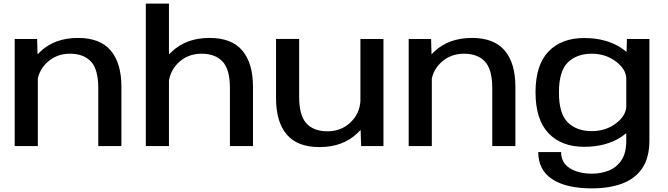

<svg xmlns="http://www.w3.org/2000/svg" viewBox="-20 -805 3679 1058"><path d="M61 0V-590H184.5L187 -505.5Q193.5 -513 201.5 -520Q281 -596 410 -596Q531 -596 590 -526.8Q649 -457.5 649 -326.5V0H521.5V-319.5Q521.5 -422.5 481.2 -465.8Q441 -509 365.5 -509Q288.5 -509 236 -457.5Q199.5 -422 188.5 -373V0Z M783.5 0V-785H911V-505Q918.5 -512.5 926.5 -520Q1006 -596 1135 -596Q1256 -596 1315 -526.8Q1374 -457.5 1374 -326.5V0H1247V-319.5Q1247 -422.5 1206.5 -465.8Q1166 -509 1090.5 -509Q1013.5 -509 961 -457.5Q920.5 -417.5 911 -360.5V0Z M1970 0 1967 -89Q1958.5 -80 1948.5 -70.5Q1869 5.5 1740 5.5Q1619 5.5 1560 -63.8Q1501 -133 1501 -264.5V-590.5H1628.5V-271.5Q1628.5 -168 1668.8 -124.8Q1709 -81.5 1784.5 -81.5Q1862 -81.5 1914 -133Q1961 -179 1966 -247V-590H2093V0Z M2232 0V-590H2355.5L2358 -505.5Q2364.5 -513 2372.5 -520Q2452 -596 2581 -596Q2702 -596 2761 -526.8Q2820 -457.5 2820 -326.5V0H2692.5V-319.5Q2692.5 -422.5 2652.2 -465.8Q2612 -509 2536.5 -509Q2459.5 -509 2407 -457.5Q2370.5 -422 2359.5 -373V0Z M3242 233Q3099.5 233 3022.8 182.2Q2946 131.5 2946 33H3072Q3072 92 3120.2 122Q3168.5 152 3242 152Q3291 152 3334.2 135Q3377.5 118 3404.2 78.2Q3431 38.5 3431 -29V-71Q3418 -60.5 3402.5 -50Q3319.5 4 3199.5 4Q3073.5 4 3002.2 -71.2Q2931 -146.5 2931 -296.5Q2931 -446.5 3002.2 -521Q3073.5 -595.5 3199.5 -595.5Q3319.5 -595.5 3402.5 -541Q3419 -530 3432.5 -519L3434.5 -590H3558.5V-32Q3558.5 64.5 3518.8 122.5Q3479 180.5 3407.8 206.8Q3336.5 233 3242 233ZM3431 -375Q3428 -425 3374.5 -465.5Q3318.5 -509 3240.5 -509Q3158.5 -509 3109.2 -461.2Q3060 -413.5 3060 -295.5Q3060 -177.5 3109.2 -130Q3158.5 -82.5 3240.5 -82.5Q3318.5 -82.5 3374.5 -125.5Q3428 -166 3431 -216.5Z"/></svg>

Font: Anybody ExtraExpanded Medium
Style: Regular
Weight: 500
Width: 8
Designer: Tyler Finck
Foundry: Etcetera Type Company
Version: Version 1.010; ttfautohint (v1.8.3) -l 8 -r 50 -G 200 -x 14 